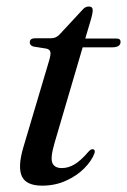

<svg xmlns="http://www.w3.org/2000/svg" viewBox="-20 -561 390 590"><path d="M123 -411.5 82.5 -418Q71.5 -421.5 71.5 -431Q71.5 -443.5 89 -443.5H137.5Q152.5 -443.5 163.5 -455.5L234 -531.5Q242 -541 253 -541Q265 -541 265 -529Q265 -521.5 260.5 -505L242 -442.5H338.5Q350.5 -442.5 350.5 -432.5Q350.5 -415.5 324 -415.5H234L148 -123Q134 -75.5 141 -60Q148 -44.5 170 -44.5Q190 -44.5 209.5 -56.2Q229 -68 251.5 -94.5Q259 -103 264.5 -102.5Q273.5 -102 270.5 -90.5Q262 -67 239.2 -44Q216.5 -21 183 -5.8Q149.5 9.5 109.5 9.5Q60.5 9.5 47.2 -19.2Q34 -48 51.5 -107.5L131 -375Q136.5 -394 134.8 -401.5Q133 -409 123 -411.5Z"/></svg>

Font: Fraunces 72pt S000
Style: Italic
Weight: 400
Italic angle: -16°
Version: Version 1.000; ttfautohint (v1.8.3)